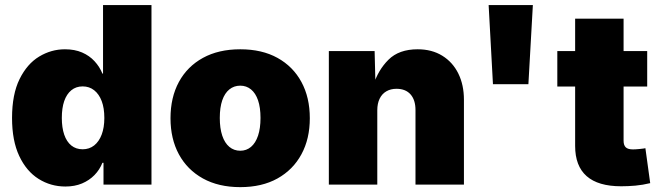

<svg xmlns="http://www.w3.org/2000/svg" viewBox="-20 -748 2671 778"><path d="M245.1 7.8Q185.5 7.8 136.2 -23.2Q86.9 -54.2 57.9 -116Q28.8 -177.7 28.8 -270Q28.8 -365.7 59.3 -427.5Q89.8 -489.3 138.7 -518.8Q187.5 -548.3 243.2 -548.3Q282.7 -548.3 312.5 -535.4Q342.3 -522.5 363 -500Q383.8 -477.5 395 -449.7H397.5V-727.5H593.8V0H399.4V-88.4H395Q383.8 -60.1 362.8 -38.6Q341.8 -17.1 312.3 -4.6Q282.7 7.8 245.1 7.8ZM314.9 -143.1Q341.8 -143.1 361.6 -158.7Q381.3 -174.3 392.1 -202.9Q402.8 -231.4 402.8 -270Q402.8 -310.1 392.1 -338.4Q381.3 -366.7 361.6 -382.3Q341.8 -397.9 314.9 -397.9Q288.1 -397.9 269 -382.3Q250 -366.7 240.2 -338.4Q230.5 -310.1 230.5 -270Q230.5 -231 240.2 -202.4Q250 -173.8 269 -158.4Q288.1 -143.1 314.9 -143.1Z M953.6 10.3Q865.7 10.3 802.2 -24.9Q738.8 -60.1 704.8 -122.8Q670.9 -185.5 670.9 -269Q670.9 -353 704.8 -415.8Q738.8 -478.5 802.2 -513.4Q865.7 -548.3 953.6 -548.3Q1041.5 -548.3 1104.5 -513.4Q1167.5 -478.5 1201.4 -415.8Q1235.4 -353 1235.4 -269Q1235.4 -185.5 1201.4 -122.8Q1167.5 -60.1 1104.5 -24.9Q1041.5 10.3 953.6 10.3ZM953.6 -137.2Q978.5 -137.2 997.1 -152.8Q1015.6 -168.5 1025.6 -198.2Q1035.6 -228 1035.6 -270Q1035.6 -312.5 1025.6 -341.6Q1015.6 -370.6 997.1 -385.7Q978.5 -400.9 953.6 -400.9Q928.2 -400.9 909.4 -385.7Q890.6 -370.6 880.6 -341.6Q870.6 -312.5 870.6 -270Q870.6 -228 880.6 -198.2Q890.6 -168.5 909.4 -152.8Q928.2 -137.2 953.6 -137.2Z M1508.8 -301.3V0H1312.5V-541H1498L1501.5 -400.9H1492.2Q1511.7 -463.9 1554.2 -506.1Q1596.7 -548.3 1672.4 -548.3Q1730 -548.3 1772.2 -522.2Q1814.5 -496.1 1837.2 -450Q1859.9 -403.8 1859.9 -343.8V0H1663.6V-302.2Q1663.6 -342.8 1643.6 -365.5Q1623.5 -388.2 1586.4 -388.2Q1563 -388.2 1545.4 -377.9Q1527.8 -367.7 1518.3 -348.1Q1508.8 -328.6 1508.8 -301.3Z M1977.5 -406.7 1960 -727.5H2139.2L2121.1 -406.7Z M2602.5 -541V-397.5H2238.3V-541ZM2310.5 -672.4H2506.8V-177.7Q2506.8 -159.7 2515.6 -151.1Q2524.4 -142.6 2544.9 -142.6Q2554.7 -142.6 2572 -144.3Q2589.4 -146 2595.2 -147.5L2614.7 -5.9Q2584.5 1.5 2554.7 4.2Q2524.9 6.8 2497.1 6.8Q2403.8 6.8 2357.2 -34.2Q2310.5 -75.2 2310.5 -156.7Z"/></svg>

Font: Inter 17pt Black
Style: Regular
Weight: 900
Version: Version 4.001;git-66647c0bb